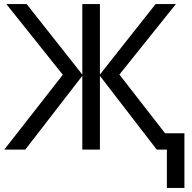

<svg xmlns="http://www.w3.org/2000/svg" viewBox="-20 -734 944 942"><path d="M288.1 -367.2 11.2 -713.9H110.8L383.8 -368.2V-713.9H470.2V-368.2L743.2 -713.9H842.8L565.9 -368.2L790 -80.1H884.8V188H798.8V0H749L470.2 -361.8V0H383.8V-361.8L104 0H1Z"/></svg>

Font: NotoSans
Style: Regular
Weight: 400
Designer: Monotype Design team
Foundry: Monotype Imaging Inc.
Version: Version 1.04; ttfautohint (v1.4.1)